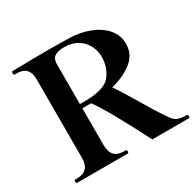

<svg xmlns="http://www.w3.org/2000/svg" viewBox="-159 -922 1123 1101"><g transform="rotate(-30 402.5 -371.5)"><path d="M797 -12Q797 0 790 0H548Q506 -83 448.5 -189Q391 -295 348 -355H290V-109Q290 -22 374 -22H385Q392 -22 392 -12Q392 0 385 0H51Q44 0 44 -12Q44 -22 51 -22H63Q146 -22 146 -109V-631Q146 -717 63 -717H51Q44 -717 44 -729Q44 -740 51 -740Q184 -743 302 -743Q357 -743 431 -741Q498 -739 558 -716Q618 -693 655 -650.5Q692 -608 692 -551Q692 -481 637 -437.5Q582 -394 498 -373Q521 -343 584 -237Q650 -125 680 -83Q684 -78 698 -57.5Q712 -37 733 -29.5Q754 -22 790 -22Q797 -22 797 -12ZM290 -383H321Q453 -383 493.5 -435Q534 -487 534 -556Q534 -596 515.5 -631.5Q497 -667 461 -689Q425 -711 374 -711Q332 -711 311 -696.5Q290 -682 290 -648Z"/></g></svg>

Font: Shippori Mincho ExtraBold
Style: Regular
Weight: 800
Designer: FONTDASU
Foundry: FONTDASU / Google Inc. / but / Adobe
Version: Version 3.110; ttfautohint (v1.8.3)